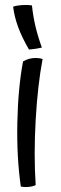

<svg xmlns="http://www.w3.org/2000/svg" viewBox="-20 -746 246 775"><path d="M73 -498Q85 -505 97.5 -508.5Q110 -512 124 -512Q132 -512 138.5 -511Q145 -510 152 -508Q132 -403 124 -262Q116 -121 124 1Q117 5 106 7Q95 9 84 9Q79 9 74.5 8.5Q70 8 64 7Q47 -112 50 -252Q53 -392 73 -498ZM109 -724Q113 -684 122.5 -642.5Q132 -601 149 -554Q131 -550 119.5 -548.5Q108 -547 97 -546Q69 -594 53.5 -636Q38 -678 33 -719Q47 -724 69 -725.5Q91 -727 109 -724Z"/></svg>

Font: Atma
Style: Regular
Weight: 400
Designer: Gregori Vincens, Jeremie Hornus, Riccardo Olocco, Yoann Minet.
Foundry: black foundry
Version: Version 1.102;PS 1.100;hotconv 1.0.86;makeotf.lib2.5.63406